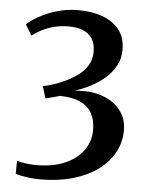

<svg xmlns="http://www.w3.org/2000/svg" viewBox="-54 -797 672 856"><g transform="rotate(5 282.0 -369.0)"><path d="M158 15Q131 15 99.5 10.8Q68 6.5 47.5 0L48 -59Q67 -53 89.8 -50Q112.5 -47 134 -47Q211 -47 264.5 -70.8Q318 -94.5 346 -134.8Q374 -175 374 -225.5Q374 -269 357 -299.5Q340 -330 304.5 -346.5Q269 -363 213.5 -363.5Q207.5 -361.5 194.5 -358Q181.5 -354.5 168.5 -351.2Q155.5 -348 150 -346.5L133.5 -400Q153 -404 173.2 -410.2Q193.5 -416.5 211.5 -424Q252 -441 282 -461.8Q312 -482.5 328.8 -509.8Q345.5 -537 346 -572Q346 -610 330.2 -632.8Q314.5 -655.5 287.5 -665.5Q260.5 -675.5 225.5 -675.5Q190.5 -675.5 160.2 -667.5Q130 -659.5 105.5 -647Q81 -634.5 63 -620.5L34.5 -668Q52.5 -685.5 86.8 -705Q121 -724.5 166.5 -738Q212 -751.5 264 -751.5Q321 -751.5 368.5 -735Q416 -718.5 444.8 -683.2Q473.5 -648 473.5 -592Q473.5 -553.5 456.8 -522Q440 -490.5 412 -465.8Q384 -441 349 -422.8Q314 -404.5 277 -392Q346 -399.5 398.8 -381.2Q451.5 -363 481 -325.5Q510.5 -288 511 -238Q511.5 -182.5 486.2 -136.2Q461 -90 414.2 -56Q367.5 -22 302.5 -3.5Q237.5 15 158 15Z"/></g></svg>

Font: Merriweather 36pt SemiBold
Style: Regular
Weight: 600
Version: Version 2.100